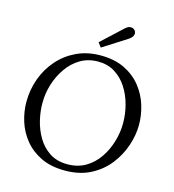

<svg xmlns="http://www.w3.org/2000/svg" viewBox="-133 -1039 1055 1166"><g transform="rotate(15 394.0 -456.5)"><path d="M413 -716Q501 -716 564 -685Q627 -654 667.5 -603.5Q708 -553 727 -491.5Q746 -430 746 -369Q746 -305 723.5 -237.5Q701 -170 656 -112.5Q611 -55 542.5 -19.5Q474 16 382 16Q294 16 231 -14.5Q168 -45 127.5 -95Q87 -145 68 -205.5Q49 -266 49 -327Q49 -404 74.5 -474Q100 -544 148 -598.5Q196 -653 263 -684.5Q330 -716 413 -716ZM408 -676Q345 -676 296.5 -647Q248 -618 214.5 -570Q181 -522 163 -464.5Q145 -407 145 -349Q144 -298 157 -241.5Q170 -185 198.5 -136Q227 -87 273.5 -56Q320 -25 387 -25Q452 -25 501 -54Q550 -83 583 -131.5Q616 -180 633 -238Q650 -296 650 -353Q650 -412 634.5 -469.5Q619 -527 588.5 -573.5Q558 -620 513 -648Q468 -676 408 -676ZM400 -762 379 -790 506 -908Q525 -926 538.5 -928Q552 -930 560.5 -925Q569 -920 571 -917Q575 -913 577.5 -903.5Q580 -894 574 -881.5Q568 -869 546 -855Z"/></g></svg>

Font: Lora Italic
Style: Italic
Weight: 400
Italic angle: -3°
Designer: Olga Karpushina, Alexei Vanyashin (Cyrillic)
Foundry: Cyreal
Version: Version 2.210; ttfautohint (v1.8.1.43-b0c9)